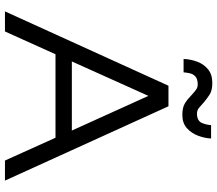

<svg xmlns="http://www.w3.org/2000/svg" viewBox="-71 -806 877 775"><g transform="rotate(90 367.5 -418.5)"><path d="M709 0H628L536 -204H199L107 0H26L326 -660H409ZM228 -270H507L367 -579ZM393 -803Q406 -791 415.5 -783Q425 -775 440 -775Q468 -776 476 -794.5Q484 -813 485 -832H539Q538 -807 528 -780Q518 -753 497.5 -734.5Q477 -716 444 -716Q414 -716 397 -726.5Q380 -737 364 -753Q350 -766 340.5 -772.5Q331 -779 316 -778Q298 -777 288.5 -768.5Q279 -760 276 -747Q273 -734 272 -721H218Q219 -749 229 -776Q239 -803 260 -820Q281 -837 315 -837Q345 -837 362 -826Q379 -815 393 -803Z"/></g></svg>

Font: Nata Sans
Style: Regular
Weight: 400
Designer: Daniel Uzquiano Cruz
Version: Version 1.001